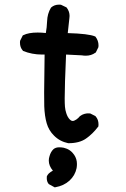

<svg xmlns="http://www.w3.org/2000/svg" viewBox="-20 -661 540 826"><path d="M207.5 73.2Q189.9 52.2 189.9 29.8Q189.9 20.5 192.9 11.2Q198.2 -8.3 210.4 -19.5Q219.7 -27.3 235.4 -27.3Q243.7 -27.3 254.4 -25.4Q283.2 -18.6 299.3 5.4Q311 22.9 311 44.4Q311 52.7 309.6 62Q303.2 93.8 278.8 116.2Q254.4 138.2 218.3 144.5L215.3 145L190.4 131.3L189 129.9Q181.2 120.1 181.2 105.5Q181.2 102.1 181.6 97.2Q185.5 89.8 189.9 85.4Q197.8 78.1 207.5 73.2ZM170.4 -204.1Q169.9 -218.3 169.9 -262.7Q169.9 -307.1 171.9 -426.3Q166 -426.3 160.6 -426.3Q117.7 -426.3 79.1 -441.9L78.1 -443.4Q65.9 -457 65.9 -477.5Q65.9 -480.5 66.4 -485.4L78.1 -508.8L80.6 -509.8Q103 -521 142.1 -521Q158.2 -521 177.2 -519Q181.6 -543 182.6 -569.3Q183.6 -602.1 199.2 -627.9L200.2 -628.9Q213.9 -641.1 234.4 -641.1Q237.3 -641.1 242.2 -640.6L265.6 -629.4L267.1 -627.9Q279.3 -611.8 279.3 -592.3Q279.3 -586.9 278.3 -581.1L271.5 -518.6Q361.3 -516.1 388.7 -504.4L390.6 -503.4Q403.8 -486.3 403.8 -465.8Q403.8 -462.9 403.3 -458L392.1 -435.1L390.1 -434.1Q372.6 -421.4 349.1 -421.4Q340.8 -421.4 332 -422.9L264.2 -426.3Q258.3 -293.9 258.3 -237.8Q258.3 -215.3 259.5 -201.4Q260.7 -187.5 265.1 -174.3Q270.5 -156.7 280.3 -147Q286.6 -140.6 293 -140.6Q298.8 -140.6 308.6 -147Q316.4 -152.3 323.7 -161.1Q333.5 -168.5 342.8 -170.9Q352.1 -173.3 357.9 -173.3Q363.8 -173.3 368.2 -172.9L390.6 -161.6L391.6 -160.2Q403.8 -146.5 403.8 -126Q403.8 -123 403.3 -117.2Q390.6 -100.6 377.7 -87.9Q364.7 -75.2 350.1 -64.9Q321.8 -44.9 274.4 -44.9H273.4Q236.8 -52.7 212.4 -77.6Q189.9 -99.6 180.9 -130.6Q171.9 -161.6 170.4 -204.1Z"/></svg>

Font: Bakudai
Style: Bold
Weight: 700
Version: Version 1.48